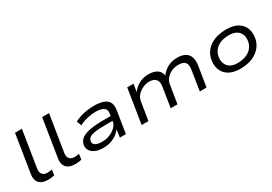

<svg xmlns="http://www.w3.org/2000/svg" viewBox="24 -1543 3386 2390"><g transform="rotate(-30 1717.0 -348.0)"><path d="M251 9Q164 9 124.5 -35.5Q85 -80 97 -157L184 -705H283L198 -173Q194 -144 202.5 -121.5Q211 -99 231.5 -85.5Q252 -72 284 -72Q300 -72 318.5 -74Q337 -76 352 -80L342 -2Q319 3 298 6Q277 9 251 9Z M641 9Q554 9 514.5 -35.5Q475 -80 487 -157L574 -705H673L588 -173Q584 -144 592.5 -121.5Q601 -99 621.5 -85.5Q642 -72 674 -72Q690 -72 708.5 -74Q727 -76 742 -80L732 -2Q709 3 688 6Q667 9 641 9Z M1046 9Q972 9 924.5 -14Q877 -37 858.5 -75.5Q840 -114 852 -161Q866 -205 906.5 -233.5Q947 -262 1024.5 -276Q1102 -290 1226 -290H1340L1330 -226H1207Q1118 -226 1064 -219Q1010 -212 983.5 -195.5Q957 -179 949 -150Q937 -112 968 -88.5Q999 -65 1069 -65Q1128 -65 1180 -86Q1232 -107 1267.5 -142.5Q1303 -178 1308 -217L1324 -318Q1334 -378 1296.5 -404Q1259 -430 1182 -430Q1125 -430 1064.5 -416Q1004 -402 945 -372L920 -442Q963 -463 1009 -477Q1055 -491 1103 -498Q1151 -505 1196 -505Q1274 -505 1328 -488Q1382 -471 1407 -430Q1432 -389 1421 -317L1371 0H1284L1301 -111L1304 -112Q1279 -81 1242 -53Q1205 -25 1157 -8Q1109 9 1046 9Z M1597 0 1676 -496H1766L1749 -387V-386Q1786 -438 1845.5 -471.5Q1905 -505 1984 -505Q2062 -505 2107.5 -474Q2153 -443 2159 -391L2161 -388Q2201 -441 2259.5 -473Q2318 -505 2399 -505Q2466 -505 2509.5 -481Q2553 -457 2570 -409Q2587 -361 2576 -287L2530 0H2433L2476 -274Q2485 -329 2476.5 -360.5Q2468 -392 2440 -406.5Q2412 -421 2365 -421Q2307 -421 2262 -398.5Q2217 -376 2189 -341Q2161 -306 2155 -265L2112 0H2015L2058 -274Q2068 -328 2056.5 -359.5Q2045 -391 2017 -406Q1989 -421 1947 -421Q1906 -421 1869 -406.5Q1832 -392 1803.5 -369.5Q1775 -347 1758.5 -320.5Q1742 -294 1738 -268L1695 0Z M3016 9Q2912 9 2848 -31Q2784 -71 2761.5 -141Q2739 -211 2762 -300Q2778 -352 2810.5 -390.5Q2843 -429 2887 -454.5Q2931 -480 2985.5 -492.5Q3040 -505 3101 -505Q3205 -505 3269 -465.5Q3333 -426 3355.5 -357Q3378 -288 3355 -198Q3338 -146 3306 -107.5Q3274 -69 3230 -43Q3186 -17 3132 -4Q3078 9 3016 9ZM3021 -70Q3079 -70 3126.5 -86Q3174 -102 3209 -133.5Q3244 -165 3260 -215Q3285 -307 3241 -366.5Q3197 -426 3094 -426Q3039 -426 2990.5 -411Q2942 -396 2908 -364Q2874 -332 2857 -283Q2833 -190 2876 -130Q2919 -70 3021 -70Z"/></g></svg>

Font: Nunito Sans 7pt Expanded
Style: Italic
Weight: 400
Width: 7
Italic angle: -9°
Designer: Vernon Adams
Foundry: Vernon Adams
Version: Version 3.101;gftools[0.9.27]